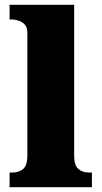

<svg xmlns="http://www.w3.org/2000/svg" viewBox="-20 -780 423 800"><path d="M20 0V-61H31Q59 -61 76.5 -76Q94 -91 94 -131V-643Q94 -668 81.5 -679.5Q69 -691 54 -695Q39 -699 31 -699H20V-760H289V-131Q289 -91 306.5 -76Q324 -61 352 -61H363V0Z"/></svg>

Font: Noto Serif Hentaigana Black
Style: Regular
Weight: 900
Designer: Kazuhiro Yamada
Foundry: nipponia
Version: Version 1.000; ttfautohint (v1.8.4.7-5d5b)